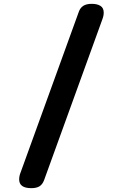

<svg xmlns="http://www.w3.org/2000/svg" viewBox="-20 -850 640 1000"><path d="M390.3 -788.1Q397.4 -808.7 413.4 -819.3Q429.5 -830 457.9 -830Q486.3 -830 503.3 -819.3Q520.2 -808.7 520.2 -784.3Q520.2 -776.2 518.4 -767.1Q516.5 -758 512.1 -746.5L209.7 88.1Q201.2 110.8 185.5 120.4Q169.8 130 142.8 130Q111.6 130 95.7 118.6Q79.8 107.3 79.8 84.3Q79.8 76.2 81.6 66.7Q83.5 57.3 87.9 46.5Z"/></svg>

Font: Maple Mono
Style: Regular
Weight: 400
Monospace: yes
Designer: subframe7536
Version: Version 7.300